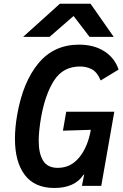

<svg xmlns="http://www.w3.org/2000/svg" viewBox="-20 -970 640 1002"><path d="M58 -245.5Q58 -305 70 -372.5Q100 -543 180.8 -640Q261.5 -737 392.5 -737Q470 -737 524.2 -702.5Q578.5 -668 599 -607L505.5 -550Q487 -594 459.2 -608.5Q431.5 -623 398 -623Q309.5 -623 262.8 -550.8Q216 -478.5 194.5 -358Q182 -286.5 182 -235Q182 -169 205 -131.5Q228 -94 281.5 -94Q349.5 -94 394 -149Q438.5 -204 454 -292.5L308.5 -288L325.5 -387H576.5L508.5 0H407.5L419.5 -60L414 -56Q393 -23.5 354.8 -6.2Q316.5 11 264 11Q160.5 11 109.2 -57.2Q58 -125.5 58 -245.5ZM292.5 -950.5H452.5L573.5 -777.5H447.5L364 -886.5L238.5 -777.5H100.5Z"/></svg>

Font: JuliaMono BoldItalic
Style: Regular
Weight: 700
Italic angle: -9°
Monospace: yes
Designer: cormullion
Foundry: corm
Version: Version 0.049; ttfautohint (v1.8.4)